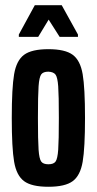

<svg xmlns="http://www.w3.org/2000/svg" viewBox="-20 -706 370 734"><path d="M25 -255Q25 -370 34 -422.5Q43 -475 72 -496.5Q101 -518 165 -518Q229 -518 258 -496.5Q287 -475 296 -422.5Q305 -370 305 -255Q305 -140 296 -87.5Q287 -35 258 -13.5Q229 8 165 8Q101 8 72 -13.5Q43 -35 34 -87.5Q25 -140 25 -255ZM205 -255Q205 -342 202.5 -376Q200 -410 192.5 -420.5Q185 -431 165 -432Q145 -432 137.5 -421.5Q130 -411 127.5 -376.5Q125 -342 125 -255Q125 -168 127.5 -133.5Q130 -99 137.5 -88.5Q145 -78 165 -78Q185 -78 192.5 -88.5Q200 -99 202.5 -133.5Q205 -168 205 -255ZM52 -565V-574L113 -686H216L278 -574V-565H208L166 -631L126 -565Z"/></svg>

Font: Saira Ultra Condensed
Style: Bold
Weight: 700
Width: 1
Designer: Hector Gatti with collaboration of the Omnibus-Type team
Foundry: Omnibus-Type
Version: Version 1.001; ttfautohint (v1.8)